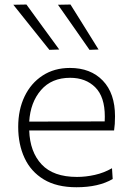

<svg xmlns="http://www.w3.org/2000/svg" viewBox="-20 -798 568 828"><path d="M309.5 9.5Q224.5 9.5 168.8 -24.2Q113 -58 85.8 -116.8Q58.5 -175.5 58.5 -251Q58.5 -325 86 -382.2Q113.5 -439.5 163.8 -472.2Q214 -505 281.5 -505Q371 -505 423.5 -450.2Q476 -395.5 476 -296.5Q476 -261 472 -235.5H106Q109 -143 159.5 -89Q210 -35 312 -35Q350 -35 389 -43.8Q428 -52.5 463 -72.5L466 -26Q405.5 9.5 309.5 9.5ZM282.5 -462.5Q202.5 -462.5 156.8 -409.5Q111 -356.5 106 -273.5L431.5 -274.5Q432 -283.5 432 -295.5Q432 -380.5 390.8 -421.5Q349.5 -462.5 282.5 -462.5ZM193 -583Q154 -631.5 115.5 -679.8Q77 -728 37.5 -777.5L94 -778.5Q128.5 -731 164.2 -682Q200 -633 235.5 -584.5ZM366 -583Q332.5 -631.5 298.5 -679.8Q264.5 -728 230 -777.5L284 -778.5Q314 -731 344.2 -682.2Q374.5 -633.5 405 -584.5Z"/></svg>

Font: Commissioner ExtraLight
Style: Regular
Weight: 200
Designer: Kostas Bartsokas
Foundry: Kostas Bartsokas
Version: Version 1.000; ttfautohint (v1.8.3)